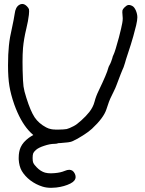

<svg xmlns="http://www.w3.org/2000/svg" viewBox="-20 -714 725 957"><path d="M190.9 215.8Q158.7 205.6 131.3 185.1Q104 164.1 88.4 137.7Q75.2 114.7 73.2 80.1Q73.2 76.2 73.2 72.3Q73.2 42 83 20Q94.7 -5.9 124 -27.3Q134.3 -34.7 146 -41Q133.3 -51.8 122.1 -64.5Q81.1 -110.4 51.3 -192.9Q33.7 -243.2 26.9 -285.2Q20 -326.7 20 -387.7Q20 -445.3 24.4 -486.3Q28.3 -526.9 40 -576.2Q43.9 -594.7 47.9 -614.7Q51.8 -635.3 53.2 -645.5Q57.1 -678.7 76.2 -689.9Q83.5 -694.3 90.8 -694.3Q103 -694.3 114.7 -682.1Q123 -673.8 124.5 -667Q126 -660.2 124 -640.1Q122.6 -627.9 119.1 -607.9Q115.2 -587.9 111.3 -571.8Q98.6 -519.5 94.7 -474.6Q92.3 -444.8 92.3 -405.3Q92.3 -385.3 92.8 -363.3Q94.2 -304.7 97.2 -283.2Q100.1 -261.2 111.3 -226.6Q132.3 -159.7 152.8 -128.9Q173.3 -98.6 210 -79.1Q222.7 -72.3 234.9 -70.3Q239.3 -69.3 244.6 -68.8Q247.1 -68.8 249.5 -68.8Q253.4 -68.4 256.8 -67.9Q262.2 -67.9 268.1 -67.9Q299.8 -68.4 312.5 -70.8Q324.7 -73.7 347.2 -85.4Q362.8 -93.3 385.7 -114.3Q408.7 -134.8 425.3 -155.8Q444.3 -180.2 451.2 -207Q458 -233.9 472.2 -262.7Q483.4 -286.1 491.2 -303.2Q499 -320.3 504.4 -333Q516.6 -361.8 518.6 -371.6Q521 -381.3 525.9 -389.6Q529.8 -396 533.7 -406.2Q537.6 -416 539.6 -423.3Q541 -432.1 547.4 -444.8Q553.7 -457.5 572.8 -527.8Q585.9 -578.6 589.4 -599.1Q591.8 -611.3 591.8 -623Q591.8 -630.4 590.8 -636.7Q588.9 -655.3 590.3 -662.1Q591.8 -668.5 600.6 -677.2Q610.8 -687.5 619.1 -689Q627.9 -690.4 639.6 -684.1Q649.4 -679.2 657.2 -661.6Q664.6 -644 664.6 -627.4Q664.6 -613.3 658.7 -587.9Q652.8 -562.5 644.5 -533.7Q632.3 -490.7 618.7 -450.7Q605.5 -411.1 603 -400.4Q600.1 -389.6 596.2 -379.4Q592.3 -369.1 589.8 -364.7Q589.4 -364.7 581.1 -343.3Q572.3 -321.8 560.1 -288.1Q556.2 -277.3 548.8 -262.2Q542 -246.6 535.6 -234.9Q523.4 -211.4 510.3 -168.9Q496.6 -126.5 438.5 -72.3Q422.9 -57.6 393.6 -39.1Q364.3 -20 339.4 -9.3Q327.6 -3.9 281.2 -1Q275.9 -0.5 270.5 -0.5Q270 -0.5 269.5 0Q262.2 2.9 252 2.9Q229 2.9 200.2 12.7Q171.4 22 158.7 33.7Q147.9 43.5 145.5 50.3Q142.6 57.6 142.6 73.7Q142.6 90.8 146 98.1Q149.4 106 162.6 119.6Q172.4 129.9 183.1 136.7Q194.3 143.6 204.6 146.5Q217.3 149.9 233.9 149.9Q242.7 149.9 252.9 148.9Q282.2 146.5 302.7 137.7Q315.4 132.3 325.2 132.3Q343.8 132.3 353 151.9Q356.9 160.2 356.9 168Q356.9 187.5 331.1 200.7Q301.3 215.8 260.3 220.7Q247.1 222.2 235.4 222.2Q210.4 222.2 190.9 215.8Z"/></svg>

Font: Casuwalt
Style: Regular
Weight: 400
Designer: Walter E Stewart
Version: 0.1